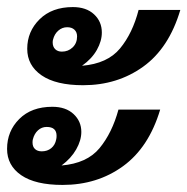

<svg xmlns="http://www.w3.org/2000/svg" viewBox="-22 -535 530 543"><path d="M184 -515Q222 -515 244 -494.5Q266 -474 266 -443Q266 -419 252 -394Q238 -369 210 -349Q282 -355 317.5 -398Q353 -441 370 -507H488Q456 -399 383 -346.5Q310 -294 213 -294Q136 -294 95.5 -322Q55 -350 55 -397Q55 -446 90 -480.5Q125 -515 184 -515ZM127 -415Q127 -403 134 -396Q141 -389 153 -389Q171 -389 183.5 -401Q196 -413 196 -432Q196 -444 188.5 -451Q181 -458 168 -458Q154 -458 143 -448.5Q132 -439 128 -423Q127 -420 127 -415ZM126 -233Q164 -233 186 -212.5Q208 -192 208 -162Q208 -138 193.5 -112.5Q179 -87 152 -67Q224 -73 259.5 -116Q295 -159 313 -225H431Q399 -118 326 -65Q253 -12 155 -12Q78 -12 38 -39.5Q-2 -67 -2 -114Q-2 -164 32.5 -198.5Q67 -233 126 -233ZM70 -132Q70 -120 77 -113.5Q84 -107 96 -107Q112 -107 123 -116Q134 -125 137 -141Q138 -145 138 -151Q138 -176 110 -176Q96 -176 85.5 -166.5Q75 -157 71 -141Q70 -138 70 -132Z"/></svg>

Font: Trirong Black
Style: Italic
Weight: 900
Italic angle: -12°
Designer: Katatrad Team
Foundry: CadsonDemak
Version: Version 1.001